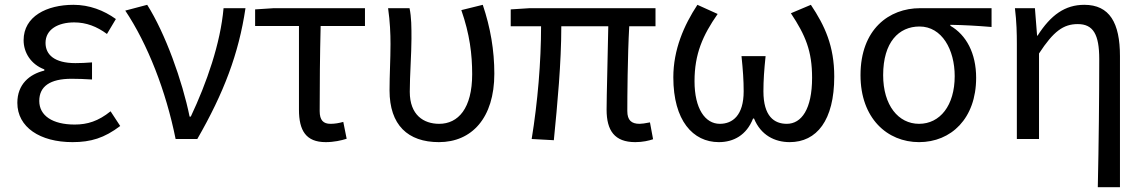

<svg xmlns="http://www.w3.org/2000/svg" viewBox="-20 -577 4753 797"><path d="M281 13C357 13 413 -4 479 -54L439 -115C388 -74 343 -60 290 -60C198 -60 143 -97 143 -158C143 -218 187 -250 277 -250C304 -250 330 -249 362 -247V-318C335 -316 315 -315 293 -315C206 -315 169 -350 169 -399C169 -455 221 -484 288 -484C338 -484 382 -467 424 -436L461 -498C411 -534 351 -557 285 -557C174 -557 78 -509 78 -410C78 -359 108 -310 164 -289V-284C102 -269 52 -227 52 -150C52 -49 146 13 281 13Z M709 0H799C909 -191 971 -354 999 -543H908C895 -396 838 -233 772 -93H767C737 -241 666 -439 591 -557L500 -533C593 -394 669 -199 709 0Z M1332 13C1366 13 1397 6 1419 -1L1405 -71C1387 -66 1370 -63 1352 -63C1322 -63 1307 -78 1307 -116C1307 -226 1308 -346 1311 -469H1495V-543H1116L1039 -538V-469H1221V-122C1221 -35 1250 13 1332 13Z M1802 13C1938 13 2032 -87 2032 -271C2032 -368 2016 -462 1984 -557L1895 -535C1930 -435 1940 -351 1940 -269C1940 -127 1882 -63 1803 -63C1739 -63 1681 -99 1681 -196C1681 -263 1688 -356 1688 -416C1688 -464 1688 -505 1680 -543H1591C1599 -486 1601 -438 1601 -394C1601 -330 1597 -266 1597 -202C1597 -58 1673 13 1802 13Z M2617 13C2648 13 2673 7 2691 1L2678 -69C2658 -65 2644 -63 2635 -63C2601 -63 2584 -78 2584 -116C2584 -169 2585 -344 2592 -468H2701V-543H2178L2100 -538V-468H2226C2226 -321 2212 -153 2187 0L2279 5C2294 -147 2310 -315 2310 -468H2505C2503 -348 2498 -179 2498 -122C2498 -35 2531 13 2617 13Z M2964 13C3025 13 3079 -16 3106 -85H3110C3138 -16 3196 13 3258 13C3370 13 3443 -77 3443 -259C3443 -386 3404 -470 3346 -557L3263 -522C3324 -430 3351 -365 3351 -254C3351 -124 3307 -63 3246 -63C3194 -63 3149 -94 3149 -198C3149 -244 3152 -286 3158 -344H3058C3064 -286 3067 -244 3067 -198C3067 -98 3021 -63 2968 -63C2907 -63 2863 -126 2863 -240C2863 -353 2897 -430 2959 -519L2875 -557C2819 -472 2775 -371 2775 -256C2775 -77 2856 13 2964 13Z M3795 13C3928 13 4032 -85 4032 -254C4032 -356 3991 -432 3925 -470V-474C3985 -473 4035 -470 4096 -465V-543H3799C3671 -543 3552 -456 3552 -265C3552 -86 3663 13 3795 13ZM3795 -63C3709 -63 3646 -140 3646 -265C3646 -402 3711 -467 3797 -467C3890 -467 3943 -371 3943 -261C3943 -139 3882 -63 3795 -63Z M4537 200H4629V-344C4629 -482 4586 -557 4481 -557C4401 -557 4342 -515 4287 -429H4285L4276 -543H4193C4200 -486 4201 -438 4201 -394V0H4293V-355C4353 -447 4394 -477 4454 -477C4518 -477 4543 -434 4543 -332C4543 -176 4541 23 4537 200Z"/></svg>

Font: Noto Sans KR
Style: Regular
Weight: 400
Designer: Ryoko NISHIZUKA 西塚涼子 (kana, bopomofo & ideographs); Paul D. Hunt (Latin, Greek & Cyrillic); Sandoll Communications 산돌커뮤니
Foundry: Adobe
Version: Version 2.004;hotconv 1.0.118;makeotfexe 2.5.65603